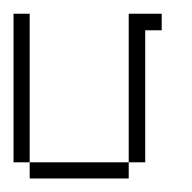

<svg xmlns="http://www.w3.org/2000/svg" viewBox="-20 -264 284 284"><path d="M23.9 0V-23.9H170.4V0ZM0 -23.9V-243.7H23.9V-23.9ZM170.4 -23.9V-243.7H219.2V-219.2H194.8V-23.9Z"/></svg>

Font: FS Mondwest Regular
Style: Regular
Weight: 400
Designer: NZWStudios2024
Foundry: https://fontstruct.com
Version: Version 1.0